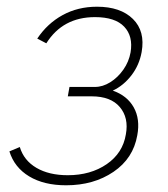

<svg xmlns="http://www.w3.org/2000/svg" viewBox="-20 -547 501 572"><path d="M177 5Q111 5 67 -21.5Q23 -48 8 -96L39 -109Q51 -69 88.5 -47Q126 -25 182 -25Q250 -25 298 -58Q346 -91 355 -147Q364 -196 337 -228Q310 -260 253 -260H182L187 -288H263Q286 -288 308.5 -302Q331 -316 347.5 -339.5Q364 -363 369 -391Q377 -439 350 -467.5Q323 -496 263 -496Q167 -496 118 -418L91 -432Q121 -477 166.5 -502Q212 -527 269 -527Q339 -527 376 -490.5Q413 -454 402 -392Q395 -353 371.5 -322.5Q348 -292 316 -277Q359 -262 378.5 -227Q398 -192 389 -144Q377 -75 318 -35Q259 5 177 5Z"/></svg>

Font: Raleway ExtraLight
Style: Italic
Weight: 200
Italic angle: -12°
Designer: Matt McInerney, Pablo Impallari, Rodrigo Fuenzalida
Foundry: Matt McInerney, Pablo Impallari, Rodrigo Fuenzalida
Version: Version 4.026